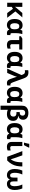

<svg xmlns="http://www.w3.org/2000/svg" viewBox="2906 -3742 1076 6927"><g transform="rotate(90 3443.5 -278.0)"><path d="M606.9 -545.9 392.1 -295.9 620.1 0H450.2L296.9 -208L227.1 -164.1V0H78.1V-545.9H227.1V-402.8Q226.6 -373 226.1 -343.3Q225.6 -313.5 224.1 -284.2H226.1Q243.2 -305.2 260 -325.7Q276.9 -346.2 294.9 -367.2L448.2 -545.9Z M924.3 -108.9Q965.3 -108.9 989.5 -125.5Q1013.7 -142.1 1024.4 -177Q1035.2 -211.9 1036.1 -266.1V-272Q1036.1 -351.6 1011.7 -393.8Q987.3 -436 921.9 -436Q868.7 -436 842.8 -393.6Q816.9 -351.1 816.9 -270Q816.9 -189.9 843.3 -149.4Q869.6 -108.9 924.3 -108.9ZM878.9 9.8Q783.2 9.8 724.1 -61.5Q665 -132.8 665 -271Q665 -410.6 725.8 -482.9Q786.6 -555.2 890.1 -555.2Q948.2 -555.2 985.4 -534.7Q1022.5 -514.2 1046.9 -473.1H1054.2Q1058.6 -490.2 1066.9 -510.5Q1075.2 -530.8 1086.9 -545.9H1210Q1202.6 -524.4 1194.6 -489.5Q1186.5 -454.6 1180.9 -412.1Q1175.3 -369.6 1175.3 -325.2V-172.9Q1175.3 -139.2 1187.5 -127.2Q1199.7 -115.2 1216.3 -115.2Q1223.1 -115.2 1232.4 -116.9Q1241.7 -118.7 1245.1 -120.1V-2.9Q1240.2 0 1228.5 2.9Q1216.8 5.9 1203.1 7.8Q1189.5 9.8 1178.2 9.8Q1127.9 9.8 1097.2 -7.8Q1066.4 -25.4 1049.3 -71.8H1039.1Q1024.4 -49.3 1002.7 -30.8Q981 -12.2 950.4 -1.2Q919.9 9.8 878.9 9.8Z M1767.1 -545.9V-434.1H1573.2V-170.9Q1573.2 -139.6 1591.1 -124.3Q1608.9 -108.9 1638.2 -108.9Q1662.6 -108.9 1685.8 -113.8Q1709 -118.7 1731.9 -126V-15.1Q1709.5 -4.4 1676.3 2.7Q1643.1 9.8 1604 9.8Q1553.2 9.8 1512.5 -6.1Q1471.7 -22 1448 -61.3Q1424.3 -100.6 1424.3 -170.9V-434.1H1287.1V-496.1L1373 -545.9Z M2109.4 -108.9Q2150.4 -108.9 2174.6 -125.5Q2198.7 -142.1 2209.5 -177Q2220.2 -211.9 2221.2 -266.1V-272Q2221.2 -351.6 2196.8 -393.8Q2172.4 -436 2106.9 -436Q2053.7 -436 2027.8 -393.6Q2002 -351.1 2002 -270Q2002 -189.9 2028.3 -149.4Q2054.7 -108.9 2109.4 -108.9ZM2064 9.8Q1968.3 9.8 1909.2 -61.5Q1850.1 -132.8 1850.1 -271Q1850.1 -410.6 1910.9 -482.9Q1971.7 -555.2 2075.2 -555.2Q2133.3 -555.2 2170.4 -534.7Q2207.5 -514.2 2231.9 -473.1H2239.3Q2243.7 -490.2 2252 -510.5Q2260.3 -530.8 2272 -545.9H2395Q2387.7 -524.4 2379.6 -489.5Q2371.6 -454.6 2366 -412.1Q2360.4 -369.6 2360.4 -325.2V-172.9Q2360.4 -139.2 2372.6 -127.2Q2384.8 -115.2 2401.4 -115.2Q2408.2 -115.2 2417.5 -116.9Q2426.8 -118.7 2430.2 -120.1V-2.9Q2425.3 0 2413.6 2.9Q2401.9 5.9 2388.2 7.8Q2374.5 9.8 2363.3 9.8Q2313 9.8 2282.2 -7.8Q2251.5 -25.4 2234.4 -71.8H2224.1Q2209.5 -49.3 2187.7 -30.8Q2166 -12.2 2135.5 -1.2Q2105 9.8 2064 9.8Z M2456.1 0 2687 -516.1 2669.9 -561Q2648.9 -612.8 2625 -627Q2601.1 -641.1 2561 -641.1Q2547.4 -641.1 2534.2 -639.2Q2521 -637.2 2511.2 -634.8V-757.8Q2520.5 -760.3 2534.9 -762Q2549.3 -763.7 2564.9 -764.9Q2580.6 -766.1 2592.3 -766.1Q2655.8 -766.1 2696.3 -745.6Q2736.8 -725.1 2762.9 -685.8Q2789.1 -646.5 2809.1 -590.8L2946.3 -213.9Q2961.4 -172.4 2974.6 -151.1Q2987.8 -129.9 3001 -122.6Q3014.2 -115.2 3028.3 -115.2Q3035.6 -115.2 3044.4 -116.7Q3053.2 -118.2 3062 -120.1V-4.9Q3054.2 -1 3038.6 2.4Q3022.9 5.9 3005.9 7.8Q2988.8 9.8 2976.1 9.8Q2935.5 9.8 2908.4 -3.9Q2881.3 -17.6 2863.8 -42.7Q2846.2 -67.9 2834 -101.1L2787.1 -233.9Q2781.2 -250 2776.1 -265.9Q2771 -281.7 2766.1 -296.6Q2761.2 -311.5 2757.6 -325Q2753.9 -338.4 2751 -349.1H2748Q2740.7 -322.8 2730.7 -292Q2720.7 -261.2 2710.9 -236.8L2610.4 0Z M3371.6 -108.9Q3412.6 -108.9 3436.8 -125.5Q3460.9 -142.1 3471.7 -177Q3482.4 -211.9 3483.4 -266.1V-272Q3483.4 -351.6 3459 -393.8Q3434.6 -436 3369.1 -436Q3315.9 -436 3290 -393.6Q3264.2 -351.1 3264.2 -270Q3264.2 -189.9 3290.5 -149.4Q3316.9 -108.9 3371.6 -108.9ZM3326.2 9.8Q3230.5 9.8 3171.4 -61.5Q3112.3 -132.8 3112.3 -271Q3112.3 -410.6 3173.1 -482.9Q3233.9 -555.2 3337.4 -555.2Q3395.5 -555.2 3432.6 -534.7Q3469.7 -514.2 3494.1 -473.1H3501.5Q3505.9 -490.2 3514.2 -510.5Q3522.5 -530.8 3534.2 -545.9H3657.2Q3649.9 -524.4 3641.8 -489.5Q3633.8 -454.6 3628.2 -412.1Q3622.6 -369.6 3622.6 -325.2V-172.9Q3622.6 -139.2 3634.8 -127.2Q3647 -115.2 3663.6 -115.2Q3670.4 -115.2 3679.7 -116.9Q3689 -118.7 3692.4 -120.1V-2.9Q3687.5 0 3675.8 2.9Q3664.1 5.9 3650.4 7.8Q3636.7 9.8 3625.5 9.8Q3575.2 9.8 3544.4 -7.8Q3513.7 -25.4 3496.6 -71.8H3486.3Q3471.7 -49.3 3450 -30.8Q3428.2 -12.2 3397.7 -1.2Q3367.2 9.8 3326.2 9.8Z M4053.2 -765.1Q4125 -765.1 4180.7 -743.9Q4236.3 -722.7 4268.3 -679.9Q4300.3 -637.2 4300.3 -573.2Q4300.3 -501 4262.9 -458.5Q4225.6 -416 4157.2 -404.8V-401.9Q4242.2 -391.6 4290.8 -346.7Q4339.4 -301.8 4339.4 -210.9Q4339.4 -141.1 4309.8 -91.6Q4280.3 -42 4226.6 -16.1Q4172.9 9.8 4100.6 9.8Q4052.2 9.8 4012 2Q3971.7 -5.9 3941.4 -21V240.2H3792.5V-535.2Q3792.5 -615.7 3826.9 -666.5Q3861.3 -717.3 3920.4 -741.2Q3979.5 -765.1 4053.2 -765.1ZM4049.3 -648.9Q4020 -648.9 3995.4 -637.9Q3970.7 -627 3956.1 -599.4Q3941.4 -571.8 3941.4 -521V-143.1Q3965.8 -127.4 4000.2 -118.2Q4034.7 -108.9 4062.5 -108.9Q4125 -108.9 4155.3 -139.4Q4185.5 -169.9 4185.5 -224.1Q4185.5 -265.1 4168.5 -289.3Q4151.4 -313.5 4122.6 -323.7Q4093.8 -334 4058.6 -334H4023.4V-452.1H4049.3Q4101.6 -452.1 4126.5 -480.7Q4151.4 -509.3 4151.4 -555.2Q4151.4 -602.5 4123.3 -625.7Q4095.2 -648.9 4049.3 -648.9Z M4678.7 -108.9Q4719.7 -108.9 4743.9 -125.5Q4768.1 -142.1 4778.8 -177Q4789.6 -211.9 4790.5 -266.1V-272Q4790.5 -351.6 4766.1 -393.8Q4741.7 -436 4676.3 -436Q4623 -436 4597.2 -393.6Q4571.3 -351.1 4571.3 -270Q4571.3 -189.9 4597.7 -149.4Q4624 -108.9 4678.7 -108.9ZM4633.3 9.8Q4537.6 9.8 4478.5 -61.5Q4419.4 -132.8 4419.4 -271Q4419.4 -410.6 4480.2 -482.9Q4541 -555.2 4644.5 -555.2Q4702.6 -555.2 4739.7 -534.7Q4776.9 -514.2 4801.3 -473.1H4808.6Q4813 -490.2 4821.3 -510.5Q4829.6 -530.8 4841.3 -545.9H4964.4Q4957 -524.4 4949 -489.5Q4940.9 -454.6 4935.3 -412.1Q4929.7 -369.6 4929.7 -325.2V-172.9Q4929.7 -139.2 4941.9 -127.2Q4954.1 -115.2 4970.7 -115.2Q4977.5 -115.2 4986.8 -116.9Q4996.1 -118.7 4999.5 -120.1V-2.9Q4994.6 0 4982.9 2.9Q4971.2 5.9 4957.5 7.8Q4943.8 9.8 4932.6 9.8Q4882.3 9.8 4851.6 -7.8Q4820.8 -25.4 4803.7 -71.8H4793.5Q4778.8 -49.3 4757.1 -30.8Q4735.4 -12.2 4704.8 -1.2Q4674.3 9.8 4633.3 9.8Z M5248.5 -545.9V-170.9Q5248.5 -139.6 5266.4 -124.3Q5284.2 -108.9 5313.5 -108.9Q5338.4 -108.9 5361.3 -113.8Q5384.3 -118.7 5407.7 -126V-15.1Q5385.3 -4.4 5351.8 2.7Q5318.4 9.8 5279.3 9.8Q5228.5 9.8 5187.7 -6.1Q5147 -22 5123.3 -61.3Q5099.6 -100.6 5099.6 -170.9V-545.9ZM5127.4 -606V-621.1Q5133.3 -638.7 5139.2 -660.9Q5145 -683.1 5150.6 -707Q5156.2 -731 5160.6 -753.9Q5165 -776.9 5167.5 -795.9H5305.7V-784.2Q5294.9 -758.3 5280.8 -729Q5266.6 -699.7 5250 -668.7Q5233.4 -637.7 5214.4 -606Z M5431.6 -545.9H5584.5L5690.9 -243.2Q5695.8 -228 5702.1 -207.3Q5708.5 -186.5 5714.6 -166Q5720.7 -145.5 5724.6 -131.8H5728.5Q5766.6 -182.1 5790 -241.7Q5813.5 -301.3 5824 -376.2Q5834.5 -451.2 5834.5 -545.9H5984.9Q5984.9 -438 5966.3 -345.5Q5947.8 -252.9 5901.1 -168.5Q5854.5 -84 5770.5 0H5636.7Z M6778.8 -545.9Q6797.9 -498 6810.1 -454.1Q6822.3 -410.2 6828.1 -364.5Q6834 -318.8 6834 -265.1Q6834 -184.6 6809.3 -122.6Q6784.7 -60.5 6735.8 -25.4Q6687 9.8 6613.8 9.8Q6550.3 9.8 6513.4 -17.8Q6476.6 -45.4 6458 -92.8H6453.1Q6434.1 -45.4 6397.5 -17.8Q6360.8 9.8 6296.9 9.8Q6224.1 9.8 6175 -25.4Q6126 -60.5 6101.6 -122.6Q6077.1 -184.6 6077.1 -265.1Q6077.1 -318.8 6083 -364.5Q6088.9 -410.2 6100.8 -454.1Q6112.8 -498 6131.8 -545.9H6274.9Q6243.7 -480 6228.8 -412.1Q6213.9 -344.2 6213.9 -270Q6213.9 -197.3 6236.3 -151.6Q6258.8 -106 6309.1 -106Q6339.4 -106 6356.2 -120.1Q6373 -134.3 6379.9 -161.6Q6386.7 -189 6386.7 -228V-372.1H6523.9V-228Q6523.9 -189 6531 -161.6Q6538.1 -134.3 6555.2 -120.1Q6572.3 -106 6602.1 -106Q6635.7 -106 6656.5 -126.7Q6677.2 -147.5 6687 -184.1Q6696.8 -220.7 6696.8 -268.1Q6696.8 -341.8 6682.1 -410.9Q6667.5 -480 6635.7 -545.9Z"/></g></svg>

Font: Wonky
Style: Regular
Weight: 400
Designer: Monotype Design Team
Foundry: Monotype Imaging Inc.
Version: Version 3.000